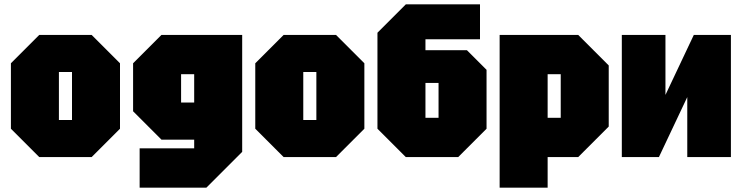

<svg xmlns="http://www.w3.org/2000/svg" viewBox="-20 -720 3400 880"><path d="M30 -130V-430L160 -560H400L530 -430V-130L400 0H160ZM250 -170H310V-390H250Z M620 140V-40H870V-80H720L590 -210V-430L720 -560H1090V-24L926 140ZM810 -380V-250H870V-380Z M1150 -130V-430L1280 -560H1520L1650 -430V-130L1520 0H1280ZM1370 -170H1430V-390H1370Z M1930 -180H1990V-340H1930ZM1840 0 1710 -130V-570L1840 -700H2180V-540H1930V-490H2120L2210 -400V-130L2080 0Z M2270 140V-560H2630L2770 -420V-140L2630 0H2490V140ZM2550 -380H2490V-180H2550Z M3330 0H3130V-275L3000 0H2830V-560H3030V-285L3160 -560H3330Z"/></svg>

Font: Tektur Condensed Black
Style: Regular
Weight: 900
Width: 3
Designer: Adam Jagosz
Foundry: Adam Jagosz
Version: Version 1.005;gftools[0.9.30]